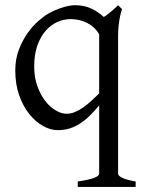

<svg xmlns="http://www.w3.org/2000/svg" viewBox="-20 -489 555 743"><path d="M237.8 -48.8Q254.4 -48.8 270.5 -55.7Q286.6 -62.5 302.2 -73.5Q317.9 -84.5 333.3 -98.6Q348.6 -112.8 363.8 -127.4V-356.4Q347.7 -384.3 318.4 -399.7Q289.1 -415 253.9 -415Q226.6 -415 201.2 -403.6Q175.8 -392.1 156 -369.1Q136.2 -346.2 124.3 -312Q112.3 -277.8 112.3 -231.9Q112.3 -190.4 124.3 -156.5Q136.2 -122.6 154.8 -98.6Q173.3 -74.7 195.6 -61.8Q217.8 -48.8 237.8 -48.8ZM280.8 234.4V213.4Q326.7 206.5 345.2 199Q363.8 191.4 363.8 183.1V-81.1Q345.2 -58.6 327.1 -41Q309.1 -23.4 289.8 -11Q270.5 1.5 249.3 8.1Q228 14.6 203.1 14.6Q175.8 14.6 147 -1.2Q118.2 -17.1 94 -46.9Q69.8 -76.7 54.4 -119.6Q39.1 -162.6 39.1 -216.8Q39.1 -259.8 52.7 -295.9Q66.4 -332 86.2 -360.1Q106 -388.2 128.4 -407.7Q150.9 -427.2 168 -437Q195.8 -452.1 223.1 -460.4Q250.5 -468.8 269 -468.8Q282.2 -468.8 295.4 -467Q308.6 -465.3 322.3 -460.4Q335.9 -455.6 350.6 -446.8Q365.2 -438 381.8 -423.3Q389.2 -427.7 397 -433.8Q404.8 -439.9 412.1 -446Q419.4 -452.1 426 -458.3Q432.6 -464.4 437 -468.8L452.1 -454.1Q447.8 -440.4 444.3 -424.3Q441.4 -410.2 439.2 -391.1Q437 -372.1 437 -350.1V183.1Q437 190.9 452.1 198.7Q467.3 206.5 504.9 213.4V234.4Z"/></svg>

Font: Gentium Unicode
Style: Regular
Weight: 400
Version: Version 1.009